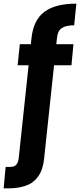

<svg xmlns="http://www.w3.org/2000/svg" viewBox="-76 -797 440 1056"><path d="M-56 239 -45 121H-20Q2 121 13 109.5Q24 98 27 72L97 -585Q107 -686 167.5 -731.5Q228 -777 344 -777L332 -658Q286 -658 263 -642Q240 -626 237 -585L167 72Q161 135 135 172Q109 209 67 224Q25 239 -30 239ZM21 -438 33 -554H328L317 -438Z"/></svg>

Font: DM Sans 16pt ExtraBold
Style: Regular
Weight: 800
Version: Version 4.004;gftools[0.9.30]